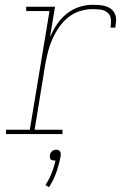

<svg xmlns="http://www.w3.org/2000/svg" viewBox="-20 -558 540 799"><path d="M5 0V-18H104L186 -512H89V-530H209L188 -404Q200 -431 216.5 -456Q233 -481 256.5 -500Q280 -519 308 -528.5Q336 -538 364 -538Q378 -538 392.5 -537Q407 -536 420 -532Q433 -528 443.5 -519.5Q454 -511 459 -498.5Q464 -486 463 -471.5Q462 -457 460 -443H440Q443 -460 441.5 -477.5Q440 -495 427.5 -505.5Q415 -516 398 -518Q381 -520 364 -520Q338 -520 311.5 -511.5Q285 -503 263.5 -485.5Q242 -468 226 -445Q210 -422 198.5 -396.5Q187 -371 180.5 -345.5Q174 -320 169 -294L124 -18H240V0ZM184 221 169 212Q185 188 195 162.5Q205 137 211 110Q210 110 208.5 110Q207 110 206 110Q202 110 197.5 109Q193 108 190.5 104.5Q188 101 187.5 96.5Q187 92 188 88Q188 83 190.5 79Q193 75 196.5 71.5Q200 68 204.5 66.5Q209 65 214 65Q218 65 222.5 66.5Q227 68 229.5 71.5Q232 75 232.5 79Q233 83 233 88Q227 122 215.5 156Q204 190 184 221Z"/></svg>

Font: Iosevka Slab Thin Oblique
Style: Regular
Weight: 100
Italic angle: -9°
Monospace: yes
Designer: Belleve Invis
Foundry: Belleve Invis
Version: Version 11.1.0; ttfautohint (v1.8.3)